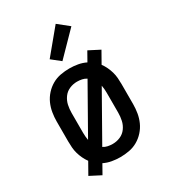

<svg xmlns="http://www.w3.org/2000/svg" viewBox="-196 -864 892 1005"><g transform="rotate(-30 250.0 -361.5)"><path d="M121 43 55 9 94 -60Q83 -75 75 -92Q67 -109 62 -126.5Q57 -144 55.5 -162.5Q54 -181 54 -200V-320Q54 -347 58.5 -374Q63 -401 74 -425.5Q85 -450 103.5 -470.5Q122 -491 145.5 -504.5Q169 -518 196 -523Q223 -528 250 -528Q275 -528 300.5 -523.5Q326 -519 348 -508L379 -563L445 -529L406 -460Q417 -445 425 -428Q433 -411 438 -393.5Q443 -376 444.5 -357.5Q446 -339 446 -320V-200Q446 -173 441.5 -146Q437 -119 426 -94.5Q415 -70 396.5 -49.5Q378 -29 354.5 -15.5Q331 -2 304 3Q277 8 250 8Q225 8 199.5 3.5Q174 -1 152 -12ZM148 -155 306 -434Q294 -442 279.5 -445Q265 -448 250 -448Q226 -448 204 -438.5Q182 -429 168 -409.5Q154 -390 149 -367Q144 -344 144 -320V-200Q144 -189 145 -177.5Q146 -166 148 -155ZM250 -72Q274 -72 296 -81.5Q318 -91 332 -110.5Q346 -130 351 -153Q356 -176 356 -200V-320Q356 -331 355 -342.5Q354 -354 352 -365L194 -86Q206 -78 220.5 -75Q235 -72 250 -72ZM238 -579 185 -621 305 -766 370 -714Z"/></g></svg>

Font: Iosevka SS10 Medium
Style: Regular
Weight: 500
Monospace: yes
Designer: Belleve Invis
Foundry: Belleve Invis
Version: Version 28.0.6; ttfautohint (v1.8.4)